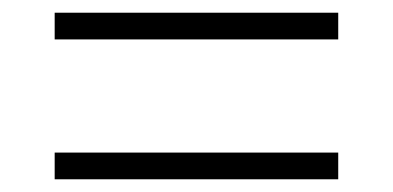

<svg xmlns="http://www.w3.org/2000/svg" viewBox="-20 -486 618 302"><path d="M66 -204V-246H512V-204ZM66 -424V-466H512V-424Z"/></svg>

Font: Oxanium ExtraLight ExtraLight
Style: Regular
Weight: 250
Version: Version 2.000